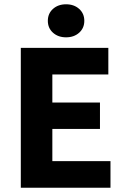

<svg xmlns="http://www.w3.org/2000/svg" viewBox="-20 -875 588 895"><path d="M77 0V-652H485V-528H224V-397H446V-274H224V-124H495V0ZM288 -701Q251 -701 227 -722.5Q203 -744 203 -778Q203 -812 227 -833.5Q251 -855 288 -855Q325 -855 349 -833.5Q373 -812 373 -778Q373 -744 349 -722.5Q325 -701 288 -701Z"/></svg>

Font: hySource Sans Pro
Style: Bold
Weight: 700
Designer: Paul D. Hunt
Foundry: Adobe Systems Incorporated
Version: Version 2.021;PS 2.000;hotconv 1.0.86;makeotf.lib2.5.63406